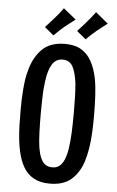

<svg xmlns="http://www.w3.org/2000/svg" viewBox="-60 -925 593 970"><g transform="rotate(5 237.0 -439.5)"><path d="M230 5Q181 5 148.5 -13Q116 -31 96.5 -64Q77 -97 67 -142Q60 -172 56.5 -206Q53 -240 52 -278.5Q51 -317 51 -357Q51 -383 52 -408.5Q53 -434 55 -459Q57 -484 60.5 -507.5Q64 -531 70 -552Q87 -620 128.5 -662.5Q170 -705 246 -705Q297 -705 329.5 -685Q362 -665 381 -629.5Q400 -594 410 -547Q418 -505 420.5 -456Q423 -407 423 -355Q423 -311 421 -269.5Q419 -228 413 -191Q407 -154 397 -122Q378 -64 338.5 -29.5Q299 5 230 5ZM235 -78Q257 -78 271.5 -89.5Q286 -101 295.5 -123.5Q305 -146 310 -177Q316 -214 318 -261.5Q320 -309 320 -360Q320 -402 319 -441.5Q318 -481 315 -512Q308 -566 292 -595.5Q276 -625 241 -625Q206 -625 187.5 -594.5Q169 -564 162 -511Q160 -494 158 -474Q156 -454 155.5 -433Q155 -412 154.5 -390Q154 -368 154 -345Q154 -295 155.5 -250Q157 -205 162 -171Q167 -141 176 -120Q185 -99 199.5 -88.5Q214 -78 235 -78ZM183 -743 137 -781Q137 -781 143.5 -788Q150 -795 160.5 -807Q171 -819 182 -831Q192 -842 202 -854.5Q212 -867 218.5 -876Q225 -885 224 -884L288 -832Q288 -832 279 -825Q270 -818 257.5 -808.5Q245 -799 234 -790Q224 -782 212 -770.5Q200 -759 191.5 -750.5Q183 -742 183 -743ZM347 -737 301 -775Q300 -775 306.5 -782Q313 -789 324 -801Q335 -813 345 -825Q355 -836 365 -848.5Q375 -861 381.5 -870Q388 -879 388 -878L451 -826Q452 -826 443 -819Q434 -812 421.5 -802.5Q409 -793 398 -784Q388 -776 375.5 -764.5Q363 -753 354.5 -744.5Q346 -736 347 -737Z"/></g></svg>

Font: Truculenta SemiBold
Style: Regular
Weight: 600
Version: Version 1.002